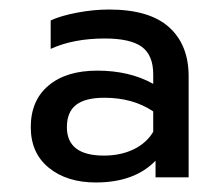

<svg xmlns="http://www.w3.org/2000/svg" viewBox="-20 -734 463 405"><path d="M182.1 -349.1Q121.1 -349.1 83 -380.1Q44.9 -411.1 44.9 -465.8Q44.9 -522 82.3 -553.5Q119.6 -585 185.1 -585Q253.4 -585 303.2 -557.1V-577.1Q303.2 -617.7 279.1 -635.3Q254.9 -652.8 201.2 -652.8Q134.8 -652.8 86.9 -630.9V-690.9Q107.9 -700.7 142.6 -707.3Q177.2 -713.9 210 -713.9Q294.9 -713.9 336.4 -676.8Q377.9 -639.6 377.9 -573.2V-359.9H308.1V-395Q263.7 -349.1 182.1 -349.1ZM199.2 -405.8Q234.4 -405.8 261.7 -418.9Q289.1 -432.1 303.2 -456.1V-499Q260.3 -527.8 200.2 -527.8Q159.7 -527.8 140.4 -512.7Q121.1 -497.6 121.1 -465.8Q121.1 -405.8 199.2 -405.8Z"/></svg>

Font: Prompt
Style: Regular
Weight: 400
Designer: Katatrad Team
Foundry: CadsonDemak
Version: Version 1.000;PS 001.000;hotconv 1.0.88;makeotf.lib2.5.64775